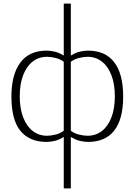

<svg xmlns="http://www.w3.org/2000/svg" viewBox="-20 -777 743 1060"><path d="M465.5 6.5Q447.5 6.5 421 0.8Q394.5 -5 357.5 -29.5L364 -60.5Q387.5 -41 415.2 -34.2Q443 -27.5 463 -27.5Q508.5 -27.5 542.5 -53.8Q576.5 -80 595.2 -129Q614 -178 614 -245.5Q614 -312.5 595.2 -361.5Q576.5 -410.5 542.5 -437Q508.5 -463.5 463 -463.5Q443 -463.5 415.2 -456.8Q387.5 -450 364 -430.5L357.5 -461.5Q394.5 -486.5 421 -492Q447.5 -497.5 465.5 -497.5Q561.5 -497.5 610.8 -433.2Q660 -369 660 -244Q660 -119 610.8 -56.2Q561.5 6.5 465.5 6.5ZM237.5 6.5Q142.5 6.5 92.8 -54.5Q43 -115.5 43 -244Q43 -365 92 -431.2Q141 -497.5 237.5 -497.5Q255 -497.5 281.8 -492Q308.5 -486.5 345.5 -461.5L339 -430.5Q316 -450 288 -456.8Q260 -463.5 240 -463.5Q194.5 -463.5 160.5 -437.2Q126.5 -411 107.8 -362Q89 -313 89 -245.5Q89 -178.5 107.8 -129.5Q126.5 -80.5 160.5 -54Q194.5 -27.5 240 -27.5Q260 -27.5 288 -34.2Q316 -41 339 -60.5L345.5 -29.5Q308.5 -5 282.5 0.8Q256.5 6.5 237.5 6.5ZM332 263V-757H371V263Z"/></svg>

Font: Russolo 10pt ExtraLight
Style: Regular
Weight: 200
Designer: Micah Stupak-Hahn
Version: Version 1.000